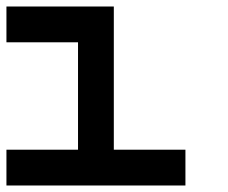

<svg xmlns="http://www.w3.org/2000/svg" viewBox="-20 -798 707 596"><path d="M222.2 -666.7H0V-777.8H333.3V-333.3H555.6V-222.2H0V-333.3H222.2Z"/></svg>

Font: Pixeloid Mono
Style: Regular
Weight: 400
Monospace: yes
Designer: GGBotNet
Foundry: GGBotNet
Version: 0.5